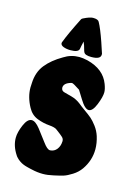

<svg xmlns="http://www.w3.org/2000/svg" viewBox="-107 -750 567 798"><g transform="rotate(15 177.0 -350.5)"><path d="M179.7 -585.9Q173.8 -560.5 172.9 -552.7Q169.9 -537.1 135.7 -537.1Q119.1 -537.1 106 -542Q92.8 -546.9 92.8 -556.6Q92.8 -557.6 93.8 -560.5Q108.4 -599.6 145.5 -672.9Q147.5 -675.8 151.4 -677.7Q178.7 -691.4 192.4 -691.4Q213.9 -691.4 218.8 -681.6Q232.4 -657.2 251 -603.5Q260.7 -576.2 266.6 -556.6Q266.6 -554.7 266.6 -552.7Q266.6 -532.2 226.6 -532.2Q199.2 -532.2 194.3 -543.9Q192.4 -546.9 190.4 -554.7Q188.5 -562.5 185.5 -571.3Q182.6 -580.1 179.7 -585.9ZM10.7 -127Q10.7 -150.4 24.4 -182.6Q38.1 -214.8 56.6 -214.8Q72.3 -214.8 92.3 -189.5Q112.3 -164.1 130.9 -138.7Q149.4 -113.3 161.1 -113.3H162.1Q179.7 -114.3 190.4 -127.9Q201.2 -141.6 202.1 -162.1V-164.1Q202.1 -172.9 195.3 -179.7Q188.5 -186.5 166 -203.1Q157.2 -210.9 131.3 -212.9Q105.5 -214.8 79.1 -225.1Q52.7 -235.4 38.1 -262.7Q15.6 -303.7 15.6 -344.7Q15.6 -347.7 16.1 -354Q16.6 -360.4 16.6 -364.3Q18.6 -411.1 43.9 -442.9Q69.3 -474.6 113.3 -500Q143.6 -519.5 179.7 -519.5Q194.3 -519.5 215.8 -514.6Q288.1 -496.1 309.6 -438.5Q317.4 -418 317.4 -404.3Q317.4 -384.8 303.7 -350.6Q290 -316.4 273.4 -316.4Q256.8 -316.4 235.4 -351.6L212.9 -387.7Q183.6 -407.2 177.7 -407.2Q174.8 -407.2 172.9 -406.2Q143.6 -397.5 143.6 -377.9Q143.6 -377 144 -375.5Q144.5 -374 144.5 -373Q146.5 -364.3 157.7 -361.3Q168.9 -358.4 190.4 -352.5Q211.9 -346.7 230.5 -332Q238.3 -325.2 258.3 -311Q278.3 -296.9 289.1 -287.6Q299.8 -278.3 313.5 -260.3Q327.1 -242.2 334 -220.7Q342.8 -192.4 342.8 -166Q342.8 -118.2 314.5 -77.1Q300.8 -57.6 279.8 -44.4Q258.8 -31.2 245.1 -26.9Q231.4 -22.5 204.1 -16.6Q178.7 -10.7 158.2 -10.7Q133.8 -10.7 109.4 -16.6Q108.4 -16.6 102.5 -18.1Q96.7 -19.5 94.7 -20Q92.8 -20.5 86.9 -22Q81.1 -23.4 78.6 -24.4Q76.2 -25.4 70.8 -27.3Q65.4 -29.3 62.5 -31.2Q59.6 -33.2 54.7 -36.1Q49.8 -39.1 46.9 -42Q43.9 -44.9 40 -48.8Q36.1 -52.7 33.2 -57.6Q10.7 -91.8 10.7 -127Z"/></g></svg>

Font: Essays1743
Style: Bold
Weight: 700
Designer: Based on the typeface in a 1743 English translation of the essays of Montaigne.  PostScript/TrueType font designed by Jo
Version: Version 002.100